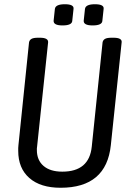

<svg xmlns="http://www.w3.org/2000/svg" viewBox="-20 -880 630 906"><path d="M266 6Q171 6 118.5 -40Q66 -86 66 -168Q66 -175 66 -181.5Q66 -188 67 -195L117 -680Q119 -691 128.5 -696.5Q138 -702 160 -702H168Q209 -702 207 -680L155 -188Q154 -184 154 -180Q154 -176 154 -172Q154 -124 185.5 -97Q217 -70 274 -70Q401 -70 413 -188L464 -680Q466 -691 475.5 -696.5Q485 -702 507 -702H515Q557 -702 554 -680L503 -195Q482 6 266 6ZM417 -760Q374 -760 375 -782L381 -838Q384 -860 428 -860Q472 -860 469 -838L463 -782Q462 -760 417 -760ZM275 -760Q232 -760 233 -782L239 -838Q242 -860 286 -860Q330 -860 327 -838L321 -782Q320 -760 275 -760Z"/></svg>

Font: Asap Condensed Condensed Regular
Style: Italic
Weight: 400
Width: 3
Italic angle: -6°
Designer: Pablo Cosgaya
Foundry: Omnibus-Type
Version: Version 3.001; ttfautohint (v1.8.4.7-5d5b)